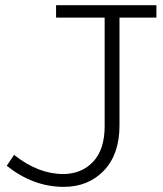

<svg xmlns="http://www.w3.org/2000/svg" viewBox="-20 -706 629 739"><path d="M582 -686V-638.2H439.9V-223.1Q439.9 -112.3 380.1 -49.6Q320.3 13.2 225.1 13.2Q107.9 13.2 5.9 -67.9L34.2 -109.9Q127 -36.1 224.1 -36.1Q295.4 -37.1 339.1 -84.2Q382.8 -131.3 382.8 -220.2V-638.2H195.8V-686Z"/></svg>

Font: BioRhyme Light
Style: Regular
Weight: 300
Designer: Aoife Mooney
Foundry: Aoife Mooney Type
Version: Version 1.500;PS 001.500;hotconv 1.0.88;makeotf.lib2.5.64775